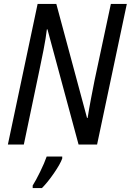

<svg xmlns="http://www.w3.org/2000/svg" viewBox="-20 -734 664 975"><path d="M20 0H101L180 -377Q189 -419 201 -480Q213 -541 218 -585H221L379 0H473L624 -714H543L460 -325Q452 -285 442 -232.5Q432 -180 425 -135H422L266 -714H171ZM146 221H193Q222 192 254 145.5Q286 99 296 71V61H217Q206 93 184 138Q162 183 146 208Z"/></svg>

Font: Noto Sans UI SemiCondensed
Style: Italic
Weight: 400
Width: 4
Italic angle: -12°
Designer: Monotype Design Team
Foundry: Monotype Imaging Inc.
Version: Version 1.901